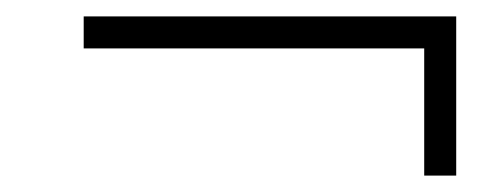

<svg xmlns="http://www.w3.org/2000/svg" viewBox="-20 -424 600 234"><path d="M497 -210V-365H82V-404H536V-210Z"/></svg>

Font: Baskervville
Style: Italic
Weight: 400
Italic angle: -18°
Designer: ANRT
Foundry: ANRT
Version: Version 1.100